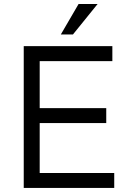

<svg xmlns="http://www.w3.org/2000/svg" viewBox="-20 -932 660 952"><path d="M97.7 -703.1V0H546.4V-74.2H176.8V-321.8H506.8V-396H176.8V-628.9H537.1V-703.1ZM281.7 -761.2H341.8L463.9 -912.1H369.6Z"/></svg>

Font: Faust Sans
Style: Regular
Weight: 400
Designer: Andreas Faust
Version: Version 1.003;Glyphs 3.1.2 (3151)